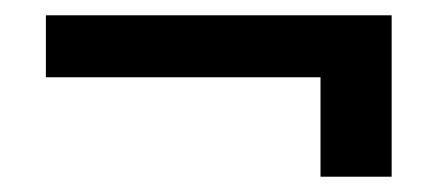

<svg xmlns="http://www.w3.org/2000/svg" viewBox="-20 -359 582 251"><path d="M492 -339V-128H399V-258H40V-339Z"/></svg>

Font: Gemunu Libre ExtraLight
Style: Bold
Weight: 700
Version: Version 1.100